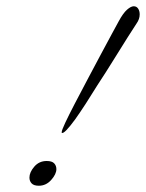

<svg xmlns="http://www.w3.org/2000/svg" viewBox="-20 -576 466 613"><path d="M177 -154Q177 -160 188.5 -184.5Q200 -209 219 -245.5Q238 -282 259.5 -322.5Q281 -363 301.5 -401.5Q322 -440 337.5 -468.5Q353 -497 359 -508Q373 -534 385.5 -545Q398 -556 407 -556Q416 -556 421 -548.5Q426 -541 426 -530Q426 -515 416 -501Q408 -489 388 -457.5Q368 -426 343 -385.5Q318 -345 291 -304Q272 -273 253.5 -244.5Q235 -216 220 -195Q204 -173 192.5 -161Q181 -149 177 -152ZM104 17Q88 17 81 9.5Q74 2 74 -9Q74 -26 89.5 -44Q105 -62 129 -62Q146 -62 153 -54.5Q160 -47 160 -36Q160 -20 143.5 -1.5Q127 17 104 17Z"/></svg>

Font: Fleur De Leah
Style: Regular
Weight: 400
Designer: Robert E. Leuschke
Foundry: Robert E. Leuschke
Version: Version 1.010; ttfautohint (v1.8.3)